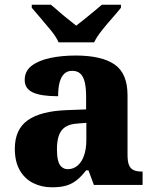

<svg xmlns="http://www.w3.org/2000/svg" viewBox="-20 -786 654 816"><path d="M200 10Q157 10 121 -8Q85 -26 64 -62.5Q43 -99 43 -154Q43 -236 98 -275Q153 -314 265 -318L346 -321V-375Q346 -411 340.5 -435.5Q335 -460 322 -472.5Q309 -485 287 -485Q266 -485 253 -472.5Q240 -460 233.5 -436.5Q227 -413 227 -377Q155 -377 120 -393Q85 -409 85 -446Q85 -484 114.5 -506.5Q144 -529 193 -539.5Q242 -550 301 -550Q412 -550 467 -512Q522 -474 522 -381V-128Q522 -100 528 -85Q534 -70 547 -63.5Q560 -57 582 -57H586V0H379L356 -62H346Q325 -35 305 -19.5Q285 -4 261 3Q237 10 200 10ZM268 -67Q292 -67 310 -82.5Q328 -98 337.5 -126Q347 -154 347 -191V-264L310 -261Q276 -259 257 -246Q238 -233 230 -209.5Q222 -186 222 -151Q222 -124 226.5 -105Q231 -86 242 -76.5Q253 -67 268 -67ZM229 -606Q219 -629 197.5 -655.5Q176 -682 153.5 -708Q131 -734 115 -753V-766H196Q209 -756 228 -739Q247 -722 268 -705.5Q289 -689 304 -677Q319 -689 340 -705.5Q361 -722 381 -739Q401 -756 413 -766H494V-753Q479 -734 456 -708Q433 -682 412 -655.5Q391 -629 380 -606Z"/></svg>

Font: Noto Serif Khmer ExtraBold
Style: Regular
Weight: 800
Version: Version 2.003